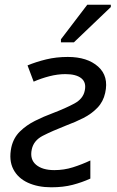

<svg xmlns="http://www.w3.org/2000/svg" viewBox="-20 -786 499 816"><path d="M198 10Q141 10 98.5 -9.5Q56 -29 36.5 -67Q17 -105 28 -159Q37 -200 64.5 -227Q92 -254 129 -272.5Q166 -291 204 -305Q259 -326 296 -346Q333 -366 340 -400Q348 -435 326 -453Q304 -471 258 -471Q225 -471 190 -462Q155 -453 123 -439L97 -508Q133 -523 176 -533.5Q219 -544 268 -544Q351 -544 397 -503Q443 -462 427 -391Q419 -354 394 -328Q369 -302 334.5 -284.5Q300 -267 262 -253Q201 -229 162 -209Q123 -189 115 -151Q106 -109 133 -86Q160 -63 211 -63Q252 -63 290 -75Q328 -87 364 -104V-27Q329 -11 289 -0.5Q249 10 198 10ZM239 -619 351 -766H451V-756L294 -606H239Z"/></svg>

Font: Noto Sans
Style: Italic
Weight: 400
Italic angle: -12°
Designer: Monotype Design Team
Foundry: Monotype Imaging Inc.
Version: Version 2.013; ttfautohint (v1.8.4.7-5d5b)